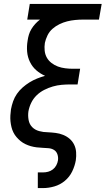

<svg xmlns="http://www.w3.org/2000/svg" viewBox="-20 -755 540 980"><path d="M173 205V125H200Q213 125 226 121.5Q239 118 250 109.5Q261 101 267.5 88.5Q274 76 276 63Q278 47 273 32.5Q268 18 256 10.5Q244 3 228.5 1.5Q213 0 197.5 -0.5Q182 -1 166.5 -3Q151 -5 137 -9Q123 -13 109.5 -19.5Q96 -26 85 -35Q74 -44 64.5 -55Q55 -66 48.5 -79Q42 -92 38.5 -106.5Q35 -121 33.5 -136Q32 -151 33 -166.5Q34 -182 36 -197Q40 -218 47 -238Q54 -258 66.5 -276Q79 -294 95.5 -308.5Q112 -323 130.5 -334.5Q149 -346 169 -354Q189 -362 210 -368Q185 -379 165 -396.5Q145 -414 133 -438.5Q121 -463 118.5 -491Q116 -519 121 -548Q123 -563 127.5 -578Q132 -593 140.5 -607Q149 -621 160 -633Q171 -645 184 -655H119L132 -735H499L485 -655H404Q384 -655 363.5 -653Q343 -651 323 -646Q303 -641 283.5 -631.5Q264 -622 248 -608Q232 -594 222.5 -574.5Q213 -555 209 -536Q206 -516 208 -496.5Q210 -477 219 -461Q228 -445 243 -433.5Q258 -422 275.5 -415.5Q293 -409 313 -406.5Q333 -404 352 -404H389L376 -324H339Q317 -324 294.5 -322Q272 -320 249.5 -313.5Q227 -307 205.5 -296Q184 -285 167 -268.5Q150 -252 139.5 -230.5Q129 -209 125 -186Q122 -164 126 -142.5Q130 -121 144 -106.5Q158 -92 179.5 -86Q201 -80 223 -80Q244 -79 264 -76.5Q284 -74 302.5 -66.5Q321 -59 335.5 -46.5Q350 -34 358.5 -16.5Q367 1 368.5 21.5Q370 42 367 63Q362 92 348.5 120Q335 148 311 168Q287 188 257.5 196.5Q228 205 200 205Z"/></svg>

Font: Iosevka Curly Slab MdObl
Style: Regular
Weight: 500
Italic angle: -9°
Monospace: yes
Designer: Belleve Invis
Foundry: Belleve Invis
Version: Version 11.0.0; ttfautohint (v1.8.3)